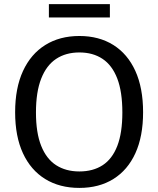

<svg xmlns="http://www.w3.org/2000/svg" viewBox="-20 -909 774 939"><path d="M368.2 10Q271.6 10 201 -33.5Q130.5 -76.9 92.2 -159.6Q54 -242.2 54 -360Q54 -478.6 92.5 -561.8Q131 -645.1 201.6 -689Q272.2 -733 368.2 -733Q464 -733 534 -689.2Q604 -645.4 641.9 -562.2Q679.8 -478.9 679.8 -360Q679.8 -242.4 642.2 -159.8Q604.5 -77.2 534.5 -33.6Q464.6 10 368.2 10ZM368.2 -70.5Q435.1 -70.5 482.1 -101.1Q529.1 -131.7 553.8 -195.7Q578.4 -259.6 578.4 -359Q578.4 -460.1 553.5 -525Q528.5 -589.8 481.5 -621.1Q434.5 -652.5 368.2 -652.5Q302 -652.5 254.5 -621Q207 -589.5 181.5 -524.5Q155.9 -459.5 155.9 -359Q155.9 -259.3 181.5 -195.5Q207 -131.7 254.5 -101.1Q302 -70.5 368.2 -70.5ZM517.4 -888.7V-823.5H219.1V-888.7Z"/></svg>

Font: Public Sans Thin
Style: Regular
Weight: 100
Designer: The Public Sans project authors (U.S. Web Design System). Libre Franklin designed by Pablo Impallari and Rodrigo Fuenzal
Version: Version 1.008